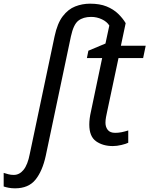

<svg xmlns="http://www.w3.org/2000/svg" viewBox="-146 -785 813 1045"><path d="M-64 240Q-83 240 -98.5 237Q-114 234 -126 230V156Q-113 160 -100 163.5Q-87 167 -71 167Q-40 167 -17.5 139Q5 111 16 53L151 -587Q166 -658 195.5 -696.5Q225 -735 263.5 -750Q302 -765 344 -765Q397 -765 434 -750Q471 -735 496.5 -710.5Q522 -686 538 -659L512 -536H647L633 -469H499L437 -177Q434 -164 431 -147.5Q428 -131 428 -117Q428 -94 440.5 -78Q453 -62 481 -62Q499 -62 516 -65.5Q533 -69 552 -75V-8Q540 -2 515 4Q490 10 468 10Q414 10 377 -16Q340 -42 340 -107Q340 -139 349 -178L410 -469H327L335 -509L428 -548L449 -646Q436 -667 408.5 -680Q381 -693 350 -693Q307 -693 280.5 -672.5Q254 -652 240 -587L103 63Q85 146 47 193Q9 240 -64 240Z"/></svg>

Font: Manna Sans
Style: Italic
Weight: 400
Italic angle: -12°
Designer: Monotype Design Team
Foundry: Monotype Imaging Inc.
Version: Version 2.001.1; ttfautohint (v1.8.2)